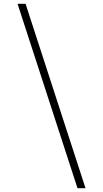

<svg xmlns="http://www.w3.org/2000/svg" viewBox="-20 -843 540 1006"><path d="M386 143 72 -823H114L428 143Z"/></svg>

Font: Iosevka Slab Extralight
Style: Regular
Weight: 200
Monospace: yes
Designer: Belleve Invis
Foundry: Belleve Invis
Version: Version 11.1.1; ttfautohint (v1.8.3)